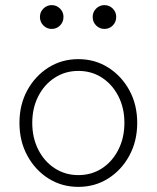

<svg xmlns="http://www.w3.org/2000/svg" viewBox="-20 -720 612 750"><path d="M286 10Q221 10 169 -23Q117 -56 86.5 -112.5Q56 -169 56 -240Q56 -311 86.5 -367Q117 -423 169 -456Q221 -489 286 -489Q351 -489 403 -456Q455 -423 485.5 -367Q516 -311 516 -240Q516 -169 485.5 -112.5Q455 -56 403 -23Q351 10 286 10ZM286 -36Q338 -36 378.5 -62.5Q419 -89 442.5 -135.5Q466 -182 466 -240Q466 -298 442.5 -344Q419 -390 378.5 -416.5Q338 -443 286 -443Q235 -443 194 -416.5Q153 -390 129.5 -344Q106 -298 106 -240Q106 -182 129.5 -135.5Q153 -89 194 -62.5Q235 -36 286 -36ZM182 -607Q163 -607 149.5 -620.5Q136 -634 136 -654Q136 -673 149.5 -686.5Q163 -700 182 -700Q201 -700 214.5 -686.5Q228 -673 228 -654Q228 -634 214.5 -620.5Q201 -607 182 -607ZM388 -607Q369 -607 355.5 -620.5Q342 -634 342 -654Q342 -673 355.5 -686.5Q369 -700 388 -700Q407 -700 420.5 -686.5Q434 -673 434 -654Q434 -634 420.5 -620.5Q407 -607 388 -607Z"/></svg>

Font: Red Hat Text Light
Style: Regular
Weight: 300
Designer: Pentagram, MCKL
Foundry: Pentagram, MCKL
Version: Version 1.023; ttfautohint (v1.8.3)